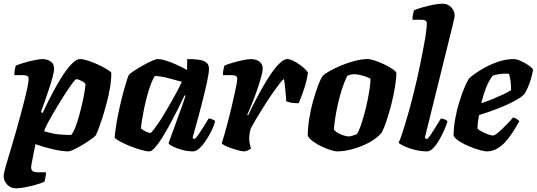

<svg xmlns="http://www.w3.org/2000/svg" viewBox="-36 -820 2907 1040"><path d="M51 200Q22 200 3 180Q-16 160 -16 134Q-16 120 -6 84.5Q4 49 19.5 -1.5Q35 -52 51 -109Q64 -154 76 -199Q88 -244 98 -283.5Q108 -323 113.5 -351.5Q119 -380 119 -393Q119 -405 111 -409Q103 -413 89 -413H42Q41 -429 45 -446Q49 -463 49 -464Q64 -471 92.5 -479.5Q121 -488 149.5 -494Q178 -500 192 -500Q219 -500 238 -487.5Q257 -475 257 -448Q257 -432 248.5 -401Q240 -370 228 -334Q216 -298 204.5 -265Q193 -232 186 -213L195 -208Q215 -252 241 -302Q267 -352 295 -397.5Q323 -443 350 -471.5Q377 -500 398 -500Q415 -500 442.5 -491Q470 -482 497.5 -469Q525 -456 545 -443.5Q565 -431 567 -425Q567 -387 559.5 -343Q552 -299 540 -255Q528 -211 516 -174.5Q504 -138 494.5 -114Q485 -90 482 -86Q476 -79 456.5 -65Q437 -51 412 -36Q387 -21 365 -10.5Q343 0 333 0Q302 0 253 -11Q204 -22 156 -39L134 73Q130 95 138 104Q146 113 165 113H213Q213 127 210 141.5Q207 156 205 164Q191 171 162 179.5Q133 188 102.5 194Q72 200 51 200ZM349 -89Q360 -100 371 -127.5Q382 -155 392 -191Q402 -227 410 -263Q418 -299 422.5 -326.5Q427 -354 427 -365Q421 -373 411.5 -378.5Q402 -384 393 -387.5Q384 -391 377 -391Q373 -391 359.5 -373.5Q346 -356 327 -327.5Q308 -299 287.5 -265.5Q267 -232 248.5 -200Q230 -168 217.5 -143.5Q205 -119 203 -109Q250 -95 284 -92Q318 -89 349 -89Z M773 0Q755 0 724.5 -9Q694 -18 662.5 -31Q631 -44 609 -56.5Q587 -69 585 -75Q588 -112 595.5 -155.5Q603 -199 613 -243Q623 -287 633 -324Q643 -361 651 -385.5Q659 -410 662 -414Q667 -421 688 -435Q709 -449 735.5 -464Q762 -479 785 -489.5Q808 -500 818 -500Q837 -500 863.5 -491.5Q890 -483 919.5 -470Q949 -457 977 -441L978 -500Q1049 -500 1072.5 -487.5Q1096 -475 1096 -448Q1096 -425 1085 -374Q1074 -323 1054.5 -247.5Q1035 -172 1007 -73L1018 -66Q1029 -76 1042.5 -96Q1056 -116 1070 -139Q1084 -162 1094 -178Q1103 -178 1115 -173Q1127 -168 1129 -163Q1124 -142 1111 -114.5Q1098 -87 1080.5 -60.5Q1063 -34 1044.5 -17Q1026 0 1010 0Q981 0 951 -8Q921 -16 900.5 -26.5Q880 -37 877 -44L925 -177Q932 -196 938 -212.5Q944 -229 951.5 -249.5Q959 -270 969 -301L964 -304Q948 -270 927.5 -229Q907 -188 885 -147.5Q863 -107 842 -73.5Q821 -40 803 -20Q785 0 773 0ZM778 -100Q783 -100 795 -115.5Q807 -131 824 -156Q841 -181 859 -212Q877 -243 895 -274Q913 -305 927 -332Q941 -359 949 -377Q896 -392 865 -399.5Q834 -407 804 -409Q794 -397 783 -369Q772 -341 762 -304.5Q752 -268 744.5 -231.5Q737 -195 732.5 -166Q728 -137 728 -124Q738 -115 753.5 -107.5Q769 -100 778 -100Z M1288 0Q1277 0 1257.5 -5Q1238 -10 1217.5 -17Q1197 -24 1182 -31.5Q1167 -39 1165 -44Q1177 -80 1191 -132Q1205 -184 1218 -239Q1231 -294 1240 -337Q1243 -352 1245 -362Q1247 -372 1248 -380Q1249 -388 1249 -393Q1249 -404 1241.5 -408.5Q1234 -413 1218 -413H1171Q1171 -426 1174 -441Q1177 -456 1179 -464Q1193 -471 1222 -479.5Q1251 -488 1279.5 -494Q1308 -500 1322 -500Q1350 -500 1368.5 -487Q1387 -474 1387 -448Q1387 -435 1380 -408.5Q1373 -382 1362.5 -350Q1352 -318 1340 -287Q1328 -256 1318 -232Q1308 -208 1303 -199L1308 -195Q1324 -230 1345 -270.5Q1366 -311 1389 -351.5Q1412 -392 1435.5 -425.5Q1459 -459 1481 -479.5Q1503 -500 1520 -500Q1534 -500 1552 -491Q1570 -482 1587.5 -469.5Q1605 -457 1617.5 -444.5Q1630 -432 1632 -426Q1624 -374 1609 -332Q1594 -290 1582 -261Q1553 -261 1537 -264.5Q1521 -268 1514 -272Q1513 -299 1510.5 -323Q1508 -347 1506 -365.5Q1504 -384 1502 -391Q1497 -391 1482 -372Q1467 -353 1445.5 -322.5Q1424 -292 1401 -256Q1378 -220 1357 -185Q1336 -150 1322 -123Q1318 -110 1316 -96.5Q1314 -83 1314 -69Q1314 -57 1316.5 -43.5Q1319 -30 1323 -15Q1316 -10 1306 -5.5Q1296 -1 1288 0Z M1789 0Q1778 0 1755.5 -7Q1733 -14 1707.5 -26Q1682 -38 1661 -53Q1640 -68 1631 -84Q1631 -128 1639 -177.5Q1647 -227 1660 -273.5Q1673 -320 1686.5 -355.5Q1700 -391 1711 -408Q1721 -419 1748 -434.5Q1775 -450 1811 -465Q1847 -480 1885 -490Q1923 -500 1955 -500Q1970 -500 1994.5 -492Q2019 -484 2045 -471.5Q2071 -459 2089.5 -446.5Q2108 -434 2111 -425Q2111 -394 2103.5 -349Q2096 -304 2084 -256Q2072 -208 2058 -166.5Q2044 -125 2032 -102Q2004 -69 1961 -46.5Q1918 -24 1872.5 -12Q1827 0 1789 0ZM1856 -81Q1859 -81 1866.5 -83Q1874 -85 1882.5 -88Q1891 -91 1897 -94Q1907 -108 1917 -136.5Q1927 -165 1937 -201Q1947 -237 1954.5 -274Q1962 -311 1966.5 -342.5Q1971 -374 1971 -393Q1960 -400 1943.5 -405.5Q1927 -411 1911 -414.5Q1895 -418 1885 -418Q1875 -418 1865 -416Q1855 -414 1845 -409Q1828 -375 1815 -333.5Q1802 -292 1793 -250.5Q1784 -209 1779 -174.5Q1774 -140 1772 -119Q1779 -109 1794 -100Q1809 -91 1826.5 -86Q1844 -81 1856 -81Z M2278 0Q2245 0 2212.5 -8Q2180 -16 2156 -27Q2132 -38 2123 -46Q2131 -63 2140.5 -91.5Q2150 -120 2161 -156Q2172 -192 2183 -232.5Q2194 -273 2204 -313Q2214 -354 2224.5 -399.5Q2235 -445 2244 -490.5Q2253 -536 2260.5 -576Q2268 -616 2272 -646.5Q2276 -677 2276 -692Q2276 -705 2268 -709Q2260 -713 2246 -713H2198Q2198 -727 2201 -741.5Q2204 -756 2206 -764Q2221 -771 2250 -779.5Q2279 -788 2309.5 -794Q2340 -800 2361 -800Q2390 -800 2408.5 -780Q2427 -760 2427 -734Q2427 -730 2422.5 -710.5Q2418 -691 2412 -667L2265 -73L2277 -66Q2287 -75 2300.5 -95.5Q2314 -116 2328 -139Q2342 -162 2352 -178Q2362 -178 2373.5 -173Q2385 -168 2388 -163Q2382 -142 2370 -114.5Q2358 -87 2342.5 -60.5Q2327 -34 2310 -17Q2293 0 2278 0Z M2600 0Q2588 0 2563 -7Q2538 -14 2508.5 -26Q2479 -38 2454.5 -53Q2430 -68 2421 -84Q2421 -128 2429.5 -175.5Q2438 -223 2451.5 -266.5Q2465 -310 2479 -343.5Q2493 -377 2504 -394Q2514 -405 2539 -422.5Q2564 -440 2598 -458Q2632 -476 2670.5 -488Q2709 -500 2746 -500Q2762 -500 2786.5 -489Q2811 -478 2830.5 -464Q2850 -450 2851 -441Q2848 -421 2840.5 -395Q2833 -369 2823 -346Q2813 -323 2804 -310Q2786 -291 2744.5 -269.5Q2703 -248 2653 -229Q2603 -210 2559 -197Q2553 -164 2552 -152.5Q2551 -141 2550 -124Q2556 -117 2572.5 -108Q2589 -99 2607 -92.5Q2625 -86 2635 -86Q2642 -86 2655.5 -96.5Q2669 -107 2685.5 -123Q2702 -139 2717.5 -155Q2733 -171 2742 -183Q2751 -183 2763 -175.5Q2775 -168 2777 -163Q2763 -138 2745 -109.5Q2727 -81 2705.5 -56Q2684 -31 2658 -15.5Q2632 0 2600 0ZM2571 -261Q2604 -272 2633.5 -284Q2663 -296 2688.5 -308Q2714 -320 2732 -332Q2732 -335 2732 -338Q2732 -341 2732 -345Q2732 -364 2729 -384.5Q2726 -405 2721 -420Q2715 -421 2709.5 -421Q2704 -421 2698 -421Q2681 -421 2664 -418Q2647 -415 2633 -410Q2610 -380 2595.5 -341Q2581 -302 2571 -261Z"/></svg>

Font: Texturina Medium 12pt Black
Style: Italic
Weight: 900
Italic angle: -11°
Version: Version 1.002